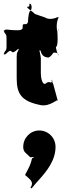

<svg xmlns="http://www.w3.org/2000/svg" viewBox="-20 -679 435 1058"><path d="M53 -513C31 -513 10 -521 3 -511C3 -495 1 -525 1 -509C8 -486 16 -497 16 -468V-423C16 -394 8 -405 1 -382C1 -366 3 -396 3 -380C10 -370 31 -411 44 -395C57 -379 79 -418 86 -408C86 -392 84 -426 84 -410C77 -387 72 -396 72 -367V-247C72 -162 98 -121 203 -100C259 -89 300 -140 300 -124C300 -108 270 -238 270 -222C269 -209 268 -251 267 -237C267 -221 264 -252 264 -236C265 -217 269 -250 267 -232C265 -215 250 -236 234 -220C213 -204 205 -253 205 -273V-358C205 -360 197 -421 187 -414C187 -398 185 -429 185 -413C194 -387 224 -411 242 -395C242 -379 248 -411 248 -395C266 -379 293 -401 303 -376C303 -360 305 -393 305 -377C296 -370 285 -430 285 -432V-459C285 -461 296 -520 305 -514C305 -498 303 -532 303 -516C293 -490 266 -479 257 -479C266 -479 260 -479 260 -455C242 -455 212 -422 203 -412C203 -389 213 -362 248 -362C267 -371 284 -402 290 -422C300 -425 299 -495 294 -513C289 -548 298 -576 304 -584C302 -583 298 -584 295 -584C278 -575 248 -570 230 -582L172 -602C154 -622 127 -633 130 -642C143 -642 142 -642 142 -658C151 -664 161 -637 148 -619C135 -619 134 -542 134 -565C134 -575 139 -553 125 -546C103 -546 105 -547 105 -524C98 -508 75 -513 53 -513ZM196 40C148 40 108 80 108 130C108 160 123 163 144 185C150 193 164 180 168 191C168 196 167 176 167 188C163 194 156 186 154 204C142 250 116 282 119 286C150 312 164 325 152 348C146 356 148 355 153 359C158 357 165 344 192 315C238 264 286 205 286 130C286 80 246 40 196 40Z"/></svg>

Font: Hussar Przerywany
Style: Regular
Weight: 400
Foundry: Cannot Into Space Fonts
Version: Version 0.982